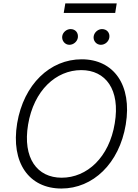

<svg xmlns="http://www.w3.org/2000/svg" viewBox="-20 -1080 797 1110"><path d="M654.8 -1060.4H357.6L348.4 -1005.3H646ZM381 -821C405.9 -821 426.5 -840.6 430 -861.9C434.3 -890.3 416.2 -911.9 387.8 -911.9C366.1 -911.9 343.4 -894.5 339.8 -871.1C335.9 -844.8 355.5 -821 381 -821ZM562.9 -821C587.7 -821 608 -839.8 611.9 -861.9C616.8 -889.9 598 -911.9 569.6 -911.9C547.9 -911.9 525.9 -894.5 521.7 -871.1C517 -844.1 537.3 -821 562.9 -821ZM707 -359.7C745 -589.5 636.7 -737.2 452.1 -737.2C269.5 -737.2 117.2 -593 79.2 -367.5C41.5 -138.1 148.4 9.9 335.2 9.9C517 9.9 669.4 -134.2 707 -359.7ZM643.5 -367.5C611.5 -170.1 483 -52.6 336.6 -52.6C195 -52.6 110.1 -165.5 142.4 -359.7C175.4 -557.5 304 -674.7 449.9 -674.7C590.6 -674.7 676.1 -562.1 643.5 -367.5Z"/></svg>

Font: TID UI Light
Style: Italic
Weight: 300
Italic angle: -9.39999°
Designer: The TID Project Authors
Foundry: Bakken & Bæck
Version: Version 1.001;hotconv 1.0.109;makeotfexe 2.5.65596